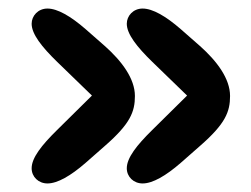

<svg xmlns="http://www.w3.org/2000/svg" viewBox="-20 -504 587 449"><path d="M313.5 -75C337 -75 368 -93 402.5 -123L448 -163C507 -214.5 518 -242.5 518 -279.5C518 -320 487.5 -361 447.5 -396.5L402.5 -436C368 -466 337 -484 313.5 -484C291.5 -484 276.5 -467 276.5 -448.5C276.5 -424.5 300 -394.5 336 -359.5L417.5 -280.5L335.5 -199.5C300 -164.5 276.5 -135 276.5 -110.5C276.5 -90.5 292.5 -75 313.5 -75ZM91 -75C114.5 -75 145.5 -93 180 -123L225.5 -163C284.5 -214.5 295.5 -242.5 295.5 -279.5C295.5 -320 265 -361 225 -396.5L180 -436C145.5 -466 114.5 -484 91 -484C69 -484 54 -467 54 -448.5C54 -424.5 77.5 -394.5 113.5 -359.5L195 -280.5L113 -199.5C77.5 -164.5 54 -135 54 -110.5C54 -90.5 70 -75 91 -75Z"/></svg>

Font: RTM Light Light
Style: Regular
Weight: 300
Designer: after Tyler Finck
Foundry: An Endless Supply
Version: Version 1.000;Glyphs 3.2.1 (3258)